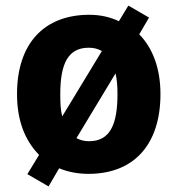

<svg xmlns="http://www.w3.org/2000/svg" viewBox="-20 -613 637 688"><path d="M555 -276C555 -368 527 -441 479 -490L514 -550L440 -593L406 -537C375 -552 339 -560 300 -560C138 -560 41 -457 41 -276C41 -183 68 -111 120 -58L78 11L154 55L192 -10C223 3 259 10 297 10C459 10 555 -94 555 -276ZM196 -276C196 -385 224 -442 298 -442C316 -442 332 -438 345 -430L203 -196C197 -218 196 -244 196 -276ZM401 -276C401 -166 374 -107 299 -107C282 -107 267 -111 254 -118L394 -350C399 -329 401 -304 401 -276Z"/></svg>

Font: Noto Sans Georgian SemiCondensed ExtraBold
Style: Regular
Weight: 800
Width: 4
Designer: Monotype Design Team, Akaki Razmadze
Foundry: Google LLC
Version: Version 2.005